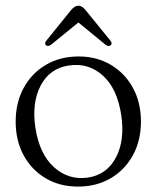

<svg xmlns="http://www.w3.org/2000/svg" viewBox="-20 -662 565 692"><path d="M263.5 -458.5Q329 -458.5 379.8 -428.2Q430.5 -398 459.2 -345.2Q488 -292.5 488 -223.5Q488 -155.5 459 -102.5Q430 -49.5 378.8 -19.5Q327.5 10.5 261 10.5Q195 10.5 144.5 -19.5Q94 -49.5 65.2 -102.2Q36.5 -155 36.5 -224Q36.5 -292 65.2 -345Q94 -398 145.2 -428.2Q196.5 -458.5 263.5 -458.5ZM297 -22Q364.5 -32 397.5 -93.8Q430.5 -155.5 417 -246.5Q403 -342 351.2 -389.2Q299.5 -436.5 228.5 -426Q159.5 -416 126.8 -354Q94 -292 107.5 -202Q122 -107 174.5 -59.5Q227 -12 297 -22ZM378.5 -498.5Q371 -492.5 359.5 -501.5L262.5 -581L165 -501.5Q153.5 -493 146 -498.5Q138.5 -505 147.5 -516L236 -625.5Q249.5 -641.5 262.5 -641.5Q275.5 -641.5 288.5 -625.5L377.5 -516Q386.5 -505 378.5 -498.5Z"/></svg>

Font: Fraunces 72pt S050 Light
Style: Regular
Weight: 300
Version: Version 1.000; ttfautohint (v1.8.3)